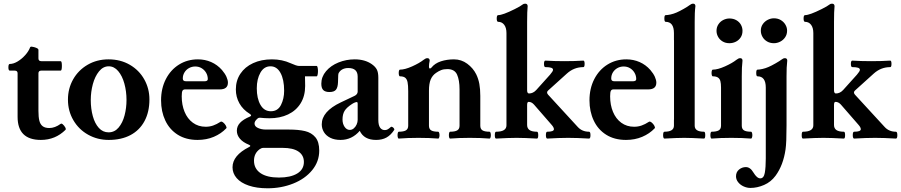

<svg xmlns="http://www.w3.org/2000/svg" viewBox="-20 -746 4876 1039"><path d="M75.2 -113.8V-349.1Q75.2 -363.8 60.1 -363.8H33.2Q25.4 -363.8 25.4 -381.8Q25.4 -399.9 33.2 -399.9Q52.7 -399.9 75.2 -413.3Q97.7 -426.8 116.5 -447.8Q135.3 -468.8 143.1 -490.2Q145 -493.7 150.4 -493.7Q154.3 -493.7 164.1 -491.2Q175.8 -487.8 181.9 -484.4Q188 -481 188 -476.1V-430.2Q188 -415 203.1 -415H308.1Q314.9 -415 314.9 -389.6Q314.9 -363.8 308.1 -363.8H203.1Q188 -363.8 188 -349.1V-146Q188 -112.8 192.9 -93Q197.8 -73.2 210.7 -63.2Q223.6 -53.2 247.1 -53.2Q276.9 -53.2 308.1 -75.7Q310.5 -77.1 311.5 -77.1Q317.9 -77.1 326.9 -65.9Q335.9 -54.7 335.9 -47.4Q335.9 -44.9 335 -43.9Q279.8 11.2 201.2 11.2Q75.2 11.2 75.2 -113.8Z M347.7 -207Q347.7 -266.6 375.7 -316.4Q403.8 -366.2 454.1 -395.5Q504.4 -424.8 567.4 -424.8Q631.8 -424.8 682.4 -395.5Q732.9 -366.2 760.7 -316.4Q788.6 -266.6 788.6 -208Q788.6 -140.6 762.2 -91.1Q735.8 -41.5 686.3 -15.1Q636.7 11.2 568.4 11.2Q507.3 11.2 456.8 -17.1Q406.2 -45.4 377 -95.5Q347.7 -145.5 347.7 -207ZM664.6 -205.1Q664.6 -251.5 653.1 -293.5Q641.6 -335.4 619.6 -361.3Q597.7 -387.2 568.4 -387.2Q538.1 -387.2 515.9 -359.9Q493.7 -332.5 482.4 -290.5Q471.2 -248.5 471.2 -205.1Q471.2 -157.7 482.2 -117.7Q493.2 -77.6 514.9 -53.7Q536.6 -29.8 567.4 -29.8Q600.1 -29.8 621.8 -55.7Q643.6 -81.5 654.1 -121.6Q664.6 -161.6 664.6 -205.1Z M851.6 -203.1Q851.6 -267.1 877.4 -317.6Q903.3 -368.2 948.7 -396.5Q994.1 -424.8 1051.3 -424.8Q1089.4 -424.8 1122.8 -410.2Q1156.2 -395.5 1181.2 -367.2Q1197.8 -347.7 1205.6 -330.1Q1213.4 -312.5 1213.4 -298.8Q1213.4 -262.2 1169.4 -262.2H981.4Q971.7 -262.2 967.5 -255.1Q963.4 -248 963.4 -224.6Q963.4 -178.2 978.8 -140.9Q994.1 -103.5 1023.7 -81.8Q1053.2 -60.1 1093.3 -60.1Q1114.3 -60.1 1133.3 -66.7Q1152.3 -73.2 1173.3 -86.9Q1178.7 -90.3 1187.7 -83.3Q1196.8 -76.2 1202.4 -65.9Q1208 -55.7 1204.6 -51.8Q1176.8 -22.5 1137 -5.6Q1097.2 11.2 1049.3 11.2Q986.8 11.2 942.1 -16.8Q897.5 -44.9 874.5 -93.8Q851.6 -142.6 851.6 -203.1ZM1086.4 -306.2Q1104.5 -306.2 1104.5 -317.9Q1104.5 -336.4 1095.5 -352.1Q1086.4 -367.7 1071 -377Q1055.7 -386.2 1036.6 -386.2Q1018.6 -386.2 1002.9 -377.7Q987.3 -369.1 978.3 -354.2Q969.2 -339.4 969.2 -321.3Q969.2 -313.5 973.4 -309.8Q977.5 -306.2 987.3 -306.2Z M1543.5 -44.9Q1595.7 -44.9 1630.6 -36.6Q1665.5 -28.3 1686.5 -3.4Q1707.5 21.5 1707.5 68.8Q1707.5 128.4 1669.2 175Q1630.9 221.7 1566.7 247.3Q1502.4 272.9 1428.2 272.9Q1369.1 272.9 1326.2 258.3Q1283.2 243.7 1260.7 217.8Q1238.3 191.9 1238.3 159.2Q1238.3 95.2 1327.6 49.8Q1334.5 46.9 1334.5 43Q1334.5 40.5 1326.7 37.1Q1294.4 23.9 1278.1 4.4Q1261.7 -15.1 1261.7 -38.6Q1261.7 -63 1279.1 -81.5Q1296.4 -100.1 1332.5 -115.2Q1338.9 -118.2 1338.9 -121.6Q1338.9 -125 1331.5 -129.9Q1294.4 -152.8 1275.4 -187Q1256.3 -221.2 1256.3 -262.2Q1256.3 -310.1 1280.8 -346.9Q1305.2 -383.8 1349.6 -404.3Q1394 -424.8 1451.7 -424.8Q1506.8 -424.8 1552.7 -403.8Q1585 -389.2 1597.7 -389.2H1693.8Q1696.8 -389.2 1698.7 -380.9Q1700.7 -372.6 1700.7 -361.3Q1700.7 -350.1 1698.7 -341.6Q1696.8 -333 1693.8 -333H1630.4Q1631.3 -314.5 1631.3 -280.8Q1631.3 -226.6 1606.9 -187Q1582.5 -147.5 1538.8 -126.7Q1495.1 -106 1438.5 -106Q1414.6 -106 1386.7 -108.9Q1378.9 -108.9 1375.5 -106Q1366.2 -98.1 1361.8 -91.6Q1357.4 -85 1357.4 -77.6Q1357.4 -62 1376 -53.5Q1394.5 -44.9 1419.4 -44.9ZM1369.6 -268.1Q1369.6 -213.4 1389.4 -178.7Q1409.2 -144 1445.8 -144Q1483.4 -144 1500.5 -178Q1517.6 -211.9 1517.6 -254.9Q1517.6 -315.4 1498 -351.3Q1478.5 -387.2 1443.8 -387.2Q1408.7 -387.2 1389.2 -352.8Q1369.6 -318.4 1369.6 -268.1ZM1624.5 130.4Q1624.5 94.2 1595.2 74.2Q1565.9 54.2 1509.3 54.2H1405.3Q1395.5 54.2 1385.7 61Q1354.5 83.5 1354.5 123.5Q1354.5 166.5 1389.4 190.7Q1424.3 214.8 1489.3 214.8Q1552.2 214.8 1588.4 192.9Q1624.5 170.9 1624.5 130.4Z M2113.3 -43Q2095.2 -15.1 2071.8 -2Q2048.3 11.2 2015.1 11.2Q1949.7 11.2 1926.8 -38.1Q1884.3 11.2 1822.8 11.2Q1790.5 11.2 1767.6 -0.2Q1744.6 -11.7 1732.9 -31Q1721.2 -50.3 1721.2 -73.2Q1721.2 -143.1 1824.2 -191.9L1898.4 -227.1Q1906.7 -231 1911.1 -237.1Q1915.5 -243.2 1915.5 -250V-331.5Q1915.5 -377.9 1864.7 -377.9Q1847.2 -377.9 1833.7 -371.1Q1820.3 -364.3 1813 -351.1Q1811 -348.1 1810.3 -339.4Q1809.6 -330.6 1809.6 -317.9L1809.1 -301.3Q1808.1 -272.9 1798.1 -260.5Q1788.1 -248 1762.7 -248Q1740.2 -248 1729.5 -258.5Q1718.8 -269 1718.8 -293Q1718.8 -330.6 1744.4 -360.8Q1770 -391.1 1811.8 -408Q1853.5 -424.8 1899.4 -424.8Q1954.6 -424.8 1991.7 -398.9Q2010.7 -385.7 2019 -370.1Q2027.3 -354.5 2027.3 -325.7V-97.2Q2027.3 -69.3 2036.6 -55.7Q2045.9 -42 2062.5 -42Q2070.8 -42 2077.9 -45.9Q2085 -49.8 2095.2 -59.1Q2097.7 -61.5 2103 -58.8Q2108.4 -56.2 2111.8 -51Q2115.2 -45.9 2113.3 -43ZM1915.5 -184.6Q1915.5 -193.8 1910.6 -193.8Q1907.2 -193.8 1900.1 -191.2Q1893.1 -188.5 1884.8 -183.1Q1855.5 -164.1 1844.5 -145.8Q1833.5 -127.4 1833.5 -99.1Q1833.5 -76.2 1844.7 -59.6Q1856 -43 1873 -43Q1884.8 -43 1894.5 -51.3Q1904.3 -59.6 1909.9 -72.3Q1915.5 -85 1915.5 -97.2Z M2636.2 -14.6Q2636.2 -7.3 2634.3 -1.7Q2632.3 3.9 2629.4 3.9Q2582 0 2522.5 0Q2462.9 0 2415.5 3.9Q2412.6 3.9 2410.9 -1.5Q2409.2 -6.8 2409.2 -14.6Q2409.2 -22.5 2410.9 -27.8Q2412.6 -33.2 2415.5 -33.2Q2441.9 -33.2 2454.3 -40.5Q2466.8 -47.9 2466.8 -65.9V-262.2Q2466.8 -312.5 2453.4 -342.3Q2439.9 -372.1 2400.9 -372.1Q2381.3 -372.1 2367.4 -366.7Q2353.5 -361.3 2339.8 -351.6Q2320.3 -338.4 2310.8 -316.2Q2301.3 -293.9 2301.3 -254.9V-65.9Q2301.3 -47.9 2313.2 -40.5Q2325.2 -33.2 2351.6 -33.2Q2354.5 -33.2 2356.4 -27.6Q2358.4 -22 2358.4 -14.6Q2358.4 -7.3 2356.4 -1.7Q2354.5 3.9 2351.6 3.9Q2304.2 0 2244.6 0Q2185.1 0 2137.7 3.9Q2134.8 3.9 2133.1 -1.5Q2131.3 -6.8 2131.3 -14.6Q2131.3 -22.5 2133.1 -27.8Q2134.8 -33.2 2137.7 -33.2Q2164.1 -33.2 2176.5 -40.5Q2189 -47.9 2189 -65.9V-252.4Q2189 -284.7 2185.5 -301.3Q2182.1 -317.9 2172.6 -325.4Q2163.1 -333 2144 -333Q2141.1 -333 2139.4 -338.4Q2137.7 -343.8 2137.7 -351.1Q2137.7 -358.9 2139.4 -364Q2141.1 -369.1 2144 -369.1Q2170.9 -369.1 2210.2 -386.7Q2249.5 -404.3 2272.5 -422.4Q2278.8 -427.2 2283.2 -429.2Q2287.6 -431.2 2293 -431.2Q2298.8 -431.2 2302 -427.7Q2305.2 -424.3 2305.2 -418Q2301.3 -399.9 2301.3 -384.8Q2301.3 -375.5 2306.2 -375.5Q2311.5 -375.5 2314.5 -379.9Q2333 -403.3 2365.7 -414.1Q2398.4 -424.8 2436.5 -424.8Q2476.6 -424.8 2508.5 -401.1Q2540.5 -377.4 2557.1 -343.8Q2568.8 -319.8 2574 -291.7Q2579.1 -263.7 2579.1 -227.1V-65.9Q2579.1 -47.9 2591.1 -40.5Q2603 -33.2 2629.4 -33.2Q2632.3 -33.2 2634.3 -27.6Q2636.2 -22 2636.2 -14.6Z M2657.7 -14.6Q2657.7 -33.2 2664.6 -33.2Q2720.7 -33.2 2720.7 -67.9V-566.9Q2720.7 -595.7 2708.5 -611.8Q2696.3 -627.9 2675.8 -627.9Q2668 -627.9 2668 -646Q2668 -664.1 2675.8 -664.1Q2700.2 -664.1 2765.6 -696.8Q2797.9 -712.9 2807.6 -721.2Q2813 -726.1 2821.8 -726.1Q2835 -726.1 2835.4 -712.9Q2832.5 -685.1 2832.5 -627.9V-257.8Q2832.5 -240.2 2842.8 -240.2Q2864.7 -240.2 2881.8 -258.8L2956.5 -341.8Q2972.7 -360.4 2972.7 -368.2Q2972.7 -376 2962.6 -379.4Q2952.6 -382.8 2931.6 -382.8Q2923.8 -382.8 2923.8 -400.4Q2923.8 -418 2931.6 -418Q2978.5 -415 3034.2 -415Q3089.8 -415 3136.7 -418Q3143.6 -418 3143.6 -400.4Q3143.6 -382.8 3136.7 -382.8Q3086.4 -382.8 3047.9 -348.1L2945.8 -255.9Q2941.4 -251.5 2940.4 -247.1Q2940.4 -239.3 2945.8 -233.9L3106.4 -59.1Q3129.9 -33.2 3167.5 -33.2Q3175.3 -33.2 3175.3 -14.6Q3175.3 3.9 3167.5 3.9Q3132.3 2 3107.2 1Q3082 0 3054.7 0Q3027.3 0 3002 1Q2976.6 2 2941.4 3.9Q2938 3.9 2936 -1Q2934.1 -5.9 2934.1 -14.6Q2934.1 -33.2 2941.4 -33.2Q2977.5 -33.2 2977.5 -46.9Q2977.5 -56.6 2964.8 -70.8L2869.6 -180.2Q2856.4 -194.8 2840.8 -194.8Q2832.5 -194.8 2832.5 -178.2V-69.8Q2832.5 -51.3 2845.7 -42.2Q2858.9 -33.2 2885.7 -33.2Q2892.6 -33.2 2892.6 -14.6Q2892.6 3.9 2885.7 3.9Q2849.6 2 2824.5 1Q2799.3 0 2775.4 0Q2751.5 0 2726.3 1Q2701.2 2 2664.6 3.9Q2657.7 3.9 2657.7 -14.6Z M3169.9 -203.1Q3169.9 -267.1 3195.8 -317.6Q3221.7 -368.2 3267.1 -396.5Q3312.5 -424.8 3369.6 -424.8Q3407.7 -424.8 3441.2 -410.2Q3474.6 -395.5 3499.5 -367.2Q3516.1 -347.7 3523.9 -330.1Q3531.7 -312.5 3531.7 -298.8Q3531.7 -262.2 3487.8 -262.2H3299.8Q3290 -262.2 3285.9 -255.1Q3281.7 -248 3281.7 -224.6Q3281.7 -178.2 3297.1 -140.9Q3312.5 -103.5 3342 -81.8Q3371.6 -60.1 3411.6 -60.1Q3432.6 -60.1 3451.7 -66.7Q3470.7 -73.2 3491.7 -86.9Q3497.1 -90.3 3506.1 -83.3Q3515.1 -76.2 3520.8 -65.9Q3526.4 -55.7 3522.9 -51.8Q3495.1 -22.5 3455.3 -5.6Q3415.5 11.2 3367.7 11.2Q3305.2 11.2 3260.5 -16.8Q3215.8 -44.9 3192.9 -93.8Q3169.9 -142.6 3169.9 -203.1ZM3404.8 -306.2Q3422.9 -306.2 3422.9 -317.9Q3422.9 -336.4 3413.8 -352.1Q3404.8 -367.7 3389.4 -377Q3374 -386.2 3355 -386.2Q3336.9 -386.2 3321.3 -377.7Q3305.7 -369.1 3296.6 -354.2Q3287.6 -339.4 3287.6 -321.3Q3287.6 -313.5 3291.7 -309.8Q3295.9 -306.2 3305.7 -306.2Z M3796.4 -14.6Q3796.4 3.9 3789.6 3.9Q3718.8 0 3682.6 0Q3646.5 0 3575.7 3.9Q3572.3 3.9 3570.3 -1Q3568.4 -5.9 3568.4 -14.6Q3568.4 -33.2 3575.7 -33.2Q3627 -33.2 3627 -65.9V-98.6H3627.4V-528.8H3627V-566.9Q3627 -627.9 3582 -627.9Q3575.2 -627.9 3575.2 -646Q3575.2 -664.1 3582 -664.1Q3592.3 -664.1 3608.9 -667.7Q3625.5 -671.4 3641.1 -678.2Q3657.2 -685.1 3680.2 -698.2Q3703.1 -711.4 3710.4 -717.3Q3716.8 -722.2 3721.2 -724.1Q3725.6 -726.1 3731 -726.1Q3736.8 -726.1 3740 -722.7Q3743.2 -719.2 3743.2 -712.9Q3740.7 -692.9 3740 -674.1Q3739.3 -655.3 3739.3 -627.9V-65.9Q3739.3 -33.2 3789.6 -33.2Q3796.4 -33.2 3796.4 -14.6Z M3857.4 -579.1Q3857.4 -599.1 3867.7 -614.5Q3877.9 -629.9 3894 -637.9Q3910.2 -646 3927.2 -646Q3948.7 -646 3964.8 -636.7Q3981 -627.4 3989.5 -612.1Q3998 -596.7 3998 -579.1Q3998 -558.1 3987.8 -543Q3977.5 -527.8 3961.4 -520Q3945.3 -512.2 3927.2 -512.2Q3906.2 -512.2 3890.4 -521.7Q3874.5 -531.2 3866 -546.6Q3857.4 -562 3857.4 -579.1ZM4051.3 -14.6Q4051.3 -7.3 4049.3 -1.7Q4047.4 3.9 4044.4 3.9Q3997.1 0 3937.5 0Q3877.9 0 3830.6 3.9Q3827.6 3.9 3825.9 -1.5Q3824.2 -6.8 3824.2 -14.6Q3824.2 -22.5 3825.9 -27.8Q3827.6 -33.2 3830.6 -33.2Q3856.9 -33.2 3869.4 -40.5Q3881.8 -47.9 3881.8 -65.9V-272Q3881.8 -293.9 3878.4 -306.9Q3875 -319.8 3865.2 -326.4Q3855.5 -333 3836.9 -333Q3834 -333 3832.3 -338.4Q3830.6 -343.8 3830.6 -351.1Q3830.6 -358.9 3832.3 -364Q3834 -369.1 3836.9 -369.1Q3863.8 -369.1 3903.1 -386.7Q3942.4 -404.3 3965.3 -422.4Q3971.7 -427.2 3976.1 -429.2Q3980.5 -431.2 3985.8 -431.2Q3991.7 -431.2 3994.9 -427.7Q3998 -424.3 3998 -418Q3995.6 -397.9 3994.9 -379.2Q3994.1 -360.4 3994.1 -333V-65.9Q3994.1 -47.9 4006.1 -40.5Q4018.1 -33.2 4044.4 -33.2Q4047.4 -33.2 4049.3 -27.6Q4051.3 -22 4051.3 -14.6Z M4097.2 -580.1Q4097.2 -600.1 4107.7 -615.2Q4118.2 -630.4 4134.5 -638.7Q4150.9 -647 4168 -647Q4189 -647 4205.1 -637.5Q4221.2 -627.9 4230.2 -612.5Q4239.3 -597.2 4239.3 -580.1Q4239.3 -559.6 4228.8 -544.2Q4218.3 -528.8 4201.9 -520.5Q4185.5 -512.2 4168 -512.2Q4147 -512.2 4130.9 -521.7Q4114.7 -531.2 4106 -546.9Q4097.2 -562.5 4097.2 -580.1ZM4240.2 -418Q4237.8 -397.9 4237.1 -379.2Q4236.3 -360.4 4236.3 -333V-67.9Q4236.3 26.4 4231 62Q4218.8 147.9 4176.8 205.1Q4151.9 238.8 4114.7 254.9Q4077.6 271 4041 271Q4022.5 271 4004.4 262.9Q3986.3 254.9 3974.6 240.2Q3962.9 225.6 3962.9 208Q3962.9 185.1 3979.2 171.6Q3995.6 158.2 4016.1 158.2Q4040 158.2 4057.1 187.5Q4076.2 219.2 4094.2 219.2Q4113.3 219.2 4118.7 189.2Q4124 159.2 4124 111.8V-272Q4124 -333 4079.1 -333Q4072.3 -333 4072.3 -351.1Q4072.3 -369.1 4079.1 -369.1Q4089.4 -369.1 4106 -372.8Q4122.6 -376.5 4138.2 -383.3Q4154.3 -390.1 4177.2 -403.3Q4200.2 -416.5 4207.5 -422.4Q4213.9 -427.2 4218.3 -429.2Q4222.7 -431.2 4228 -431.2Q4233.9 -431.2 4237.1 -427.7Q4240.2 -424.3 4240.2 -418Z M4318.4 -14.6Q4318.4 -33.2 4325.2 -33.2Q4381.3 -33.2 4381.3 -67.9V-566.9Q4381.3 -595.7 4369.1 -611.8Q4356.9 -627.9 4336.4 -627.9Q4328.6 -627.9 4328.6 -646Q4328.6 -664.1 4336.4 -664.1Q4360.8 -664.1 4426.3 -696.8Q4458.5 -712.9 4468.3 -721.2Q4473.6 -726.1 4482.4 -726.1Q4495.6 -726.1 4496.1 -712.9Q4493.2 -685.1 4493.2 -627.9V-257.8Q4493.2 -240.2 4503.4 -240.2Q4525.4 -240.2 4542.5 -258.8L4617.2 -341.8Q4633.3 -360.4 4633.3 -368.2Q4633.3 -376 4623.3 -379.4Q4613.3 -382.8 4592.3 -382.8Q4584.5 -382.8 4584.5 -400.4Q4584.5 -418 4592.3 -418Q4639.2 -415 4694.8 -415Q4750.5 -415 4797.4 -418Q4804.2 -418 4804.2 -400.4Q4804.2 -382.8 4797.4 -382.8Q4747.1 -382.8 4708.5 -348.1L4606.4 -255.9Q4602.1 -251.5 4601.1 -247.1Q4601.1 -239.3 4606.4 -233.9L4767.1 -59.1Q4790.5 -33.2 4828.1 -33.2Q4835.9 -33.2 4835.9 -14.6Q4835.9 3.9 4828.1 3.9Q4793 2 4767.8 1Q4742.7 0 4715.3 0Q4688 0 4662.6 1Q4637.2 2 4602.1 3.9Q4598.6 3.9 4596.7 -1Q4594.7 -5.9 4594.7 -14.6Q4594.7 -33.2 4602.1 -33.2Q4638.2 -33.2 4638.2 -46.9Q4638.2 -56.6 4625.5 -70.8L4530.3 -180.2Q4517.1 -194.8 4501.5 -194.8Q4493.2 -194.8 4493.2 -178.2V-69.8Q4493.2 -51.3 4506.3 -42.2Q4519.5 -33.2 4546.4 -33.2Q4553.2 -33.2 4553.2 -14.6Q4553.2 3.9 4546.4 3.9Q4510.3 2 4485.1 1Q4460 0 4436 0Q4412.1 0 4387 1Q4361.8 2 4325.2 3.9Q4318.4 3.9 4318.4 -14.6Z"/></svg>

Font: JuniusX
Style: Bold
Weight: 700
Designer: Peter S. Baker
Foundry: Briery Creek Software
Version: Version 1.004